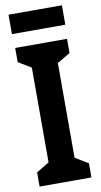

<svg xmlns="http://www.w3.org/2000/svg" viewBox="-98 -930 510 974"><g transform="rotate(-10 157.5 -443.0)"><path d="M291 0H24V-73L90 -113V-601L24 -641V-714H291V-641L224 -601V-113L291 -73ZM295 -886V-786H20V-886Z"/></g></svg>

Font: Noto Sans Sinhala UI ExtraCondensed
Style: Bold
Weight: 700
Width: 2
Designer: Jelle Bosma - Monotype Design Team
Foundry: Monotype Imaging Inc.
Version: Version 2.006; ttfautohint (v1.8.4.7-5d5b)